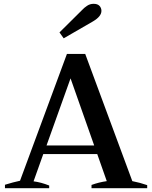

<svg xmlns="http://www.w3.org/2000/svg" viewBox="-20 -987 799 1007"><path d="M314 -786 292 -817 412 -936Q421 -946 436.5 -956.5Q452 -967 471 -967Q492 -967 502 -956Q512 -945 512 -930Q512 -901 468 -875ZM752 -16V0H460V-17Q498 -31 540 -37L490 -179H207L156 -36Q195 -31 238 -14V0H6V-18Q24 -24 47.5 -30Q71 -36 85 -39L331 -704H427L674 -37Q715 -29 752 -16ZM474 -224 350 -576 224 -224Z"/></svg>

Font: Trirong SemiBold
Style: Regular
Weight: 600
Designer: Katatrad Team
Foundry: CadsonDemak
Version: Version 1.000